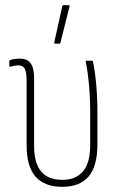

<svg xmlns="http://www.w3.org/2000/svg" viewBox="-20 -715 464 743"><path d="M221 8Q153 8 118 -31Q83 -70 83 -153V-402Q83 -433 76.5 -447.5Q70 -462 51 -462Q44 -462 36 -460.5Q28 -459 20 -457Q16 -455 16 -460V-478Q16 -482 20 -483Q36 -488 57 -488Q86 -488 99 -469.5Q112 -451 112 -410V-151Q112 -83 139.5 -51Q167 -19 221 -19Q273 -19 301 -51.5Q329 -84 329 -154V-277Q329 -335 324.5 -385.5Q320 -436 312 -475Q310 -480 315 -480H336Q339 -480 340 -476Q348 -437 352.5 -386.5Q357 -336 357 -279V-157Q357 -71 322.5 -31.5Q288 8 221 8ZM193 -546Q189 -546 190 -551L221 -691Q222 -695 227 -695H246Q251 -695 249 -690L214 -550Q213 -546 210 -546Z"/></svg>

Font: Sofia Sans Cond ExtraLight
Style: Regular
Weight: 200
Width: 3
Designer: Botio Nikoltchev, Ani Petrova
Foundry: lettersoup
Version: Version 4.100; ttfautohint (v1.8.3)